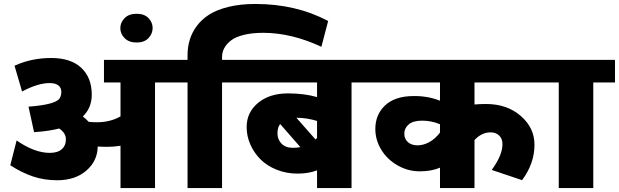

<svg xmlns="http://www.w3.org/2000/svg" viewBox="-20 -959 3156 979"><path d="M594.5 0V-215.9Q558.1 -210.3 530.3 -210.3Q502.5 -210.3 478.3 -211.8Q477.2 -138.5 420.4 -89.2Q363.5 -39.9 271.5 -39.9Q205.3 -39.9 148.1 -59.2Q91 -78.4 32.4 -116.3L64.7 -242.7Q156.2 -179.5 233.6 -179.5Q273.5 -179.5 294.7 -197.9Q316 -216.4 316 -248.7Q316 -281.1 281.6 -303.8Q230.5 -290.7 165.8 -286.1L153.7 -285.1L125.4 -415.1Q258.3 -425.2 282.1 -455Q292.7 -468.7 292.7 -490.4Q292.7 -512.1 277.3 -523.8Q261.9 -535.4 233.1 -535.4Q172.9 -535.4 92.5 -492.4L54.1 -623.9Q140.5 -663.3 240.9 -663.3Q341.3 -663.3 394.6 -613Q447.9 -562.7 447.9 -476.7Q447.9 -409 402.4 -365Q419.1 -352.4 432.3 -337.7Q449.9 -335.7 474.2 -335.7Q542.5 -335.7 594.5 -365.5V-538.4H510.1V-653.7H881.2V-538.4H770.5V0Z M676.7 -742.2Q637.5 -742.2 615.5 -764.4Q593.5 -786.7 593.5 -815.5Q593.5 -844.3 615.3 -866.5Q637 -888.8 676.4 -888.8Q715.9 -888.8 737.1 -866.8Q758.3 -844.8 758.3 -816Q758.3 -787.2 737.1 -764.7Q715.9 -742.2 676.7 -742.2Z M936.3 0V-538.4H850.9V-653.7H936.3V-677.5Q936.3 -762.4 982.3 -825.1Q1007.6 -859.5 1046 -884.2Q1084.4 -909 1144.8 -923.9Q1205.3 -938.8 1281.6 -938.8Q1489.4 -938.8 1653.2 -851.9L1618.8 -720.4Q1465.6 -791.7 1322 -791.7Q1265.4 -791.7 1223 -781.1Q1180.5 -770.5 1157.2 -752.3Q1112.2 -716.4 1112.2 -668.4V-653.7H1223V-538.4H1112.2V0Z M1473.2 -205.3Q1494.4 -205.3 1511.6 -208.8L1408.5 -326.6Q1394.8 -309.4 1394.8 -278.6Q1394.8 -247.7 1415.6 -226.5Q1436.3 -205.3 1473.2 -205.3ZM1588.5 -248.2Q1594 -251.8 1596.6 -255.8V-342.3Q1543.5 -358.4 1493.9 -358.4H1491.4ZM1596.6 0V-90.5Q1554.1 -73.8 1497 -73.8Q1439.8 -73.8 1390.3 -93.8Q1340.7 -113.8 1307.9 -146.9Q1275 -180 1256.3 -222.7Q1237.6 -265.4 1237.6 -310.9Q1237.6 -386.2 1296 -434.5Q1354.4 -482.8 1448.4 -482.8Q1530.3 -482.8 1596.6 -464.1V-538.4H1192.6V-653.7H1883.2V-538.4H1772.5V0Z M2399.4 0H2223.5V-104.1Q2180.5 -85.4 2120.3 -85.4Q2060.2 -85.4 2006.8 -116Q1953.5 -146.6 1923.7 -196.2Q1893.8 -245.7 1893.8 -301.3Q1893.8 -374.6 1943.4 -421.4Q1992.9 -468.1 2085.4 -469.2Q2160.8 -470.7 2223.5 -445.4V-538.4H1852.9V-653.7H2774V-538.4H2399.4V-426.2Q2424.7 -428.7 2458.5 -428.7Q2565.2 -428.7 2635.2 -368Q2705.3 -307.4 2705.3 -220.9Q2705.3 -125.4 2642.1 -40.4L2487.4 -92.5Q2515.7 -132 2528.8 -163.8Q2542 -195.7 2542 -223.7Q2542 -251.8 2525.3 -267.9Q2508.6 -284.1 2481.3 -284.1Q2435.8 -284.1 2399.4 -244.7ZM2223.5 -283.1V-325.6Q2179.5 -343.8 2132.7 -343.8Q2085.9 -343.8 2063.7 -324.3Q2041.5 -304.9 2041.5 -277.8Q2041.5 -250.8 2059.9 -234.3Q2078.4 -217.9 2108.7 -217.9Q2139 -217.9 2169.4 -234.6Q2199.7 -251.3 2223.5 -283.1Z M2829.1 0V-538.4H2743.7V-653.7H3115.8V-538.4H3005.1V0Z"/></svg>

Font: Khula ExtraBold
Style: Regular
Weight: 800
Designer: Erin McLaughlin, Steve Matteson
Version: Version 1.002;PS 1.0;hotconv 1.0.72;makeotf.lib2.5.5900; ttf